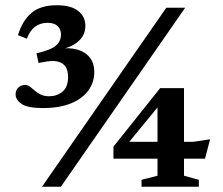

<svg xmlns="http://www.w3.org/2000/svg" viewBox="-20 -712 849 732"><path d="M140 0 614 -682.5H686L212 0ZM143 -300Q84.5 -300 62 -316Q39.5 -332 39.5 -352.5Q39.5 -368 49.5 -378Q59.5 -388 76 -388Q86 -388 94.5 -381.5Q103 -375 112.5 -366.5Q122 -358 135.2 -351.5Q148.5 -345 167 -345Q197 -345 218.2 -362.5Q239.5 -380 239.5 -419Q239.5 -443.5 229.5 -458.2Q219.5 -473 199 -477.5Q178.5 -482 146.5 -475.5L127 -472L119 -508.5Q175.5 -522 194 -538.8Q212.5 -555.5 212.5 -580.5Q212.5 -600 199.8 -612.5Q187 -625 161.5 -625Q133 -625 113.2 -609.8Q93.5 -594.5 82.5 -564.5L48.5 -578Q65.5 -633.5 100 -662.8Q134.5 -692 196.5 -692Q251 -692 278.2 -670.2Q305.5 -648.5 305.5 -613Q305.5 -577.5 277.2 -553Q249 -528.5 199 -522.5L200 -525.5Q244.5 -532 275.5 -522.8Q306.5 -513.5 323 -491.8Q339.5 -470 339.5 -438.5Q339.5 -398.5 317 -367.2Q294.5 -336 250.8 -318Q207 -300 143 -300ZM580.5 -328 607.5 -335.5 452 -146 445.5 -171.5H718L781 -181L761.5 -107H412.5V-153L590.5 -376H681.5V-42L738 -26.5V0H519.5V-26.5L580.5 -42Z"/></svg>

Font: Newsreader SemiBold
Style: Regular
Weight: 600
Designer: Hugues Gentile
Foundry: Production Type
Version: Version 1.003